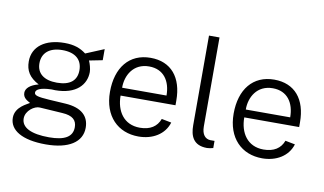

<svg xmlns="http://www.w3.org/2000/svg" viewBox="-87 -934 2184 1295"><g transform="rotate(10 1004.5 -286.0)"><path d="M289 171C447 171 536 112 536 14C536 -64 486 -116 373 -123L259 -130C183 -135 158 -141 158 -161C158 -180 183 -199 265 -201L289 -200C432 -200 498 -274 498 -361C498 -383 488 -418 479 -437L570 -455V-531C547 -522 464 -487 445 -479C406 -509 363 -525 297 -525C166 -525 80 -464 80 -361C80 -298 106 -254 173 -219C117 -205 87 -178 87 -147C87 -110 119 -97 137 -86C123 -75 40 -44 40 32C40 117 127 171 289 171ZM291 -252C203 -252 153 -291 153 -361C153 -432 203 -475 291 -475C380 -475 427 -433 427 -361C427 -290 381 -252 291 -252ZM303 120C181 120 113 87 113 24C113 -30 172 -70 208 -67L363 -57C436 -53 463 -24 463 23C463 89 410 120 303 120Z M730 -241H1106V-273C1106 -431 1027 -527 886 -527C740 -527 655 -420 655 -254C655 -87 755 10 896 10C993 10 1073 -38 1098 -121L1031 -134C1011 -80 966 -50 895 -50C784 -50 730 -136 730 -241ZM731 -295C730 -379 778 -468 886 -468C987 -468 1035 -393 1035 -295Z M1365 6C1376 6 1393 3 1407 -1V-50H1377C1344 -52 1319 -77 1319 -134V-743H1247V-129C1247 -57 1270 6 1365 6Z M1577 -241H1953V-273C1953 -431 1874 -527 1733 -527C1587 -527 1502 -420 1502 -254C1502 -87 1602 10 1743 10C1840 10 1920 -38 1945 -121L1878 -134C1858 -80 1813 -50 1742 -50C1631 -50 1577 -136 1577 -241ZM1578 -295C1577 -379 1625 -468 1733 -468C1834 -468 1882 -393 1882 -295Z"/></g></svg>

Font: United Sans Light
Style: Regular
Weight: 300
Designer: Pablo Impallari, Rodrigo Fuenzalida (Modified by Dan O. Williams)
Version: Version 1.000;PS 001.000;hotconv 1.0.88;makeotf.lib2.5.64775